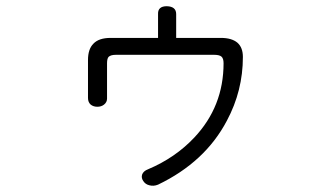

<svg xmlns="http://www.w3.org/2000/svg" viewBox="-20 -606 1040 621"><path d="M491.2 -560.5V-483.4H337.9Q299.8 -483.4 282.2 -464.8Q264.6 -447.3 264.6 -412.1V-289.1Q264.6 -275.4 273.4 -267.6Q282.2 -260.7 294.9 -260.7Q307.6 -260.7 316.4 -267.6Q326.2 -275.4 326.2 -287.1V-401.4Q326.2 -416 331.1 -421.9Q337.9 -428.7 354.5 -428.7H672.9Q689.5 -428.7 696.3 -422.9Q703.1 -417 703.1 -401.4Q703.1 -261.7 608.4 -161.1Q546.9 -95.7 459 -58.6Q443.4 -52.7 439.5 -41Q436.5 -30.3 443.4 -20.5Q450.2 -9.8 462.9 -6.8Q476.6 -2.9 491.2 -8.8Q643.6 -82 713.9 -215.8Q765.6 -312.5 765.6 -421.9Q765.6 -452.1 748 -467.8Q729.5 -483.4 694.3 -483.4H549.8V-560.5Q549.8 -585 519.5 -585.9Q490.2 -585.9 491.2 -560.5Z"/></svg>

Font: Gulim
Style: Regular
Weight: 400
Version: Version 2.21